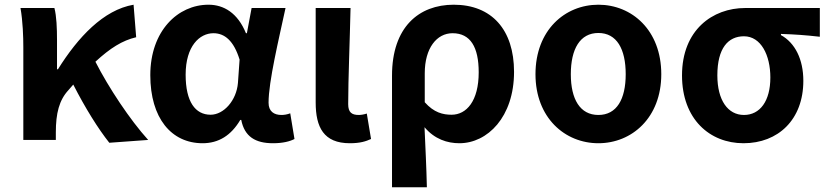

<svg xmlns="http://www.w3.org/2000/svg" viewBox="-20 -594 3513 815"><path d="M609 0C532 -85 441 -222 385 -332C448 -390 499 -422 558 -436L547 -574C419 -552 311 -436 226 -300H222V-423C222 -475 220 -525 211 -560H67C77 -503 79 -437 79 -393V0H217V-32C217 -113 231 -169 271 -212L291 -235C342 -135 397 -47 444 12Z M840 14C908 14 961 -19 1000 -85H1004C1018 -14 1064 14 1139 14C1181 14 1211 6 1230 -4L1212 -113C1199 -108 1186 -106 1175 -106C1143 -106 1120 -121 1120 -158C1120 -248 1163 -425 1192 -560H1048L1028 -453H1024C989 -539 930 -574 865 -574C735 -574 618 -463 618 -275C618 -93 707 14 840 14ZM874 -107C809 -107 768 -162 768 -277C768 -398 827 -453 886 -453C933 -453 972 -422 997 -341L990 -242C984 -168 930 -107 874 -107Z M1465 14C1509 14 1533 6 1555 -4L1537 -112C1525 -108 1512 -106 1503 -106C1473 -106 1458 -117 1458 -152C1458 -257 1465 -423 1468 -560H1320V-159C1320 -54 1354 14 1465 14Z M1644 201H1792C1790 114 1786 37 1782 -54C1825 -3 1879 14 1930 14C2049 14 2162 -97 2162 -289C2162 -468 2067 -574 1906 -574C1758 -574 1644 -479 1644 -273ZM1897 -107C1860 -107 1822 -116 1783 -160V-283C1783 -390 1834 -453 1901 -453C1977 -453 2012 -394 2012 -287C2012 -165 1960 -107 1897 -107Z M2520 14C2662 14 2787 -94 2787 -279C2787 -466 2662 -574 2520 -574C2378 -574 2253 -466 2253 -279C2253 -94 2378 14 2520 14ZM2520 -106C2442 -106 2403 -173 2403 -279C2403 -386 2442 -454 2520 -454C2598 -454 2636 -386 2636 -279C2636 -173 2598 -106 2520 -106Z M3136 14C3283 14 3390 -86 3390 -251C3390 -342 3355 -412 3295 -445V-450C3355 -448 3398 -445 3460 -438V-560H3143C3005 -560 2875 -467 2875 -274C2875 -88 2993 14 3136 14ZM3138 -106C3070 -106 3025 -168 3025 -274C3025 -390 3071 -440 3138 -440C3210 -440 3250 -360 3250 -265C3250 -165 3206 -106 3138 -106Z"/></svg>

Font: Noto Sans Japanese Bold
Style: Bold
Weight: 700
Designer: Ryoko NISHIZUKA (kana & ideographs); Paul D. Hunt (Latin, Greek & Cyrillic); Wenlong ZHANG (bopomofo); Sandoll Communica
Foundry: Adobe Systems Incorporated
Version: Version 1.000;PS 1;hotconv 1.0.78;makeotf.lib2.5.61930